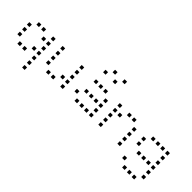

<svg xmlns="http://www.w3.org/2000/svg" viewBox="74 -1726 2851 2851"><g transform="rotate(45 1500.0 -300.0)"><path d="M125 -476Q124 -476 124 -476Q124 -476 124 -475V-425Q124 -424 124 -424Q124 -424 125 -424H175Q176 -424 176 -424Q176 -424 176 -425V-475Q176 -476 176 -476Q176 -476 175 -476ZM225 -476Q224 -476 224 -476Q224 -476 224 -475V-425Q224 -424 224 -424Q224 -424 225 -424H275Q276 -424 276 -424Q276 -424 276 -425V-475Q276 -476 276 -476Q276 -476 275 -476ZM425 -476Q424 -476 424 -476Q424 -476 424 -475V-425Q424 -424 424 -424Q424 -424 425 -424H475Q476 -424 476 -424Q476 -424 476 -425V-475Q476 -476 476 -476Q476 -476 475 -476ZM25 -376Q24 -376 24 -376Q24 -376 24 -375V-325Q24 -324 24 -324Q24 -324 25 -324H75Q76 -324 76 -324Q76 -324 76 -325V-375Q76 -376 76 -376Q76 -376 75 -376ZM325 -376Q324 -376 324 -376Q324 -376 324 -375V-325Q324 -324 324 -324Q324 -324 325 -324H375Q376 -324 376 -324Q376 -324 376 -325V-375Q376 -376 376 -376Q376 -376 375 -376ZM425 -376Q424 -376 424 -376Q424 -376 424 -375V-325Q424 -324 424 -324Q424 -324 425 -324H475Q476 -324 476 -324Q476 -324 476 -325V-375Q476 -376 476 -376Q476 -376 475 -376ZM25 -276Q24 -276 24 -276Q24 -276 24 -275V-225Q24 -224 24 -224Q24 -224 25 -224H75Q76 -224 76 -224Q76 -224 76 -225V-275Q76 -276 76 -276Q76 -276 75 -276ZM425 -276Q424 -276 424 -276Q424 -276 424 -275V-225Q424 -224 424 -224Q424 -224 425 -224H475Q476 -224 476 -224Q476 -224 476 -225V-275Q476 -276 476 -276Q476 -276 475 -276ZM25 -176Q24 -176 24 -176Q24 -176 24 -175V-125Q24 -124 24 -124Q24 -124 25 -124H75Q76 -124 76 -124Q76 -124 76 -125V-175Q76 -176 76 -176Q76 -176 75 -176ZM325 -176Q324 -176 324 -176Q324 -176 324 -175V-125Q324 -124 324 -124Q324 -124 325 -124H375Q376 -124 376 -124Q376 -124 376 -125V-175Q376 -176 376 -176Q376 -176 375 -176ZM425 -176Q424 -176 424 -176Q424 -176 424 -175V-125Q424 -124 424 -124Q424 -124 425 -124H475Q476 -124 476 -124Q476 -124 476 -125V-175Q476 -176 476 -176Q476 -176 475 -176ZM125 -76Q124 -76 124 -76Q124 -76 124 -75V-25Q124 -24 124 -24Q124 -24 125 -24H175Q176 -24 176 -24Q176 -24 176 -25V-75Q176 -76 176 -76Q176 -76 175 -76ZM225 -76Q224 -76 224 -76Q224 -76 224 -75V-25Q224 -24 224 -24Q224 -24 225 -24H275Q276 -24 276 -24Q276 -24 276 -25V-75Q276 -76 276 -76Q276 -76 275 -76ZM425 -76Q424 -76 424 -76Q424 -76 424 -75V-25Q424 -24 424 -24Q424 -24 425 -24H475Q476 -24 476 -24Q476 -24 476 -25V-75Q476 -76 476 -76Q476 -76 475 -76ZM425 24Q424 24 424 24Q424 24 424 25V75Q424 76 424 76Q424 76 425 76H475Q476 76 476 76Q476 76 476 75V25Q476 24 476 24Q476 24 475 24ZM425 124Q424 124 424 124Q424 124 424 125V175Q424 176 424 176Q424 176 425 176H475Q476 176 476 176Q476 176 476 175V125Q476 124 476 124Q476 124 475 124Z M625 -476Q624 -476 624 -476Q624 -476 624 -475V-425Q624 -424 624 -424Q624 -424 625 -424H675Q676 -424 676 -424Q676 -424 676 -425V-475Q676 -476 676 -476Q676 -476 675 -476ZM1025 -476Q1024 -476 1024 -476Q1024 -476 1024 -475V-425Q1024 -424 1024 -424Q1024 -424 1025 -424H1075Q1076 -424 1076 -424Q1076 -424 1076 -425V-475Q1076 -476 1076 -476Q1076 -476 1075 -476ZM625 -376Q624 -376 624 -376Q624 -376 624 -375V-325Q624 -324 624 -324Q624 -324 625 -324H675Q676 -324 676 -324Q676 -324 676 -325V-375Q676 -376 676 -376Q676 -376 675 -376ZM1025 -376Q1024 -376 1024 -376Q1024 -376 1024 -375V-325Q1024 -324 1024 -324Q1024 -324 1025 -324H1075Q1076 -324 1076 -324Q1076 -324 1076 -325V-375Q1076 -376 1076 -376Q1076 -376 1075 -376ZM625 -276Q624 -276 624 -276Q624 -276 624 -275V-225Q624 -224 624 -224Q624 -224 625 -224H675Q676 -224 676 -224Q676 -224 676 -225V-275Q676 -276 676 -276Q676 -276 675 -276ZM1025 -276Q1024 -276 1024 -276Q1024 -276 1024 -275V-225Q1024 -224 1024 -224Q1024 -224 1025 -224H1075Q1076 -224 1076 -224Q1076 -224 1076 -225V-275Q1076 -276 1076 -276Q1076 -276 1075 -276ZM625 -176Q624 -176 624 -176Q624 -176 624 -175V-125Q624 -124 624 -124Q624 -124 625 -124H675Q676 -124 676 -124Q676 -124 676 -125V-175Q676 -176 676 -176Q676 -176 675 -176ZM925 -176Q924 -176 924 -176Q924 -176 924 -175V-125Q924 -124 924 -124Q924 -124 925 -124H975Q976 -124 976 -124Q976 -124 976 -125V-175Q976 -176 976 -176Q976 -176 975 -176ZM1025 -176Q1024 -176 1024 -176Q1024 -176 1024 -175V-125Q1024 -124 1024 -124Q1024 -124 1025 -124H1075Q1076 -124 1076 -124Q1076 -124 1076 -125V-175Q1076 -176 1076 -176Q1076 -176 1075 -176ZM725 -76Q724 -76 724 -76Q724 -76 724 -75V-25Q724 -24 724 -24Q724 -24 725 -24H775Q776 -24 776 -24Q776 -24 776 -25V-75Q776 -76 776 -76Q776 -76 775 -76ZM825 -76Q824 -76 824 -76Q824 -76 824 -75V-25Q824 -24 824 -24Q824 -24 825 -24H875Q876 -24 876 -24Q876 -24 876 -25V-75Q876 -76 876 -76Q876 -76 875 -76ZM1025 -76Q1024 -76 1024 -76Q1024 -76 1024 -75V-25Q1024 -24 1024 -24Q1024 -24 1025 -24H1075Q1076 -24 1076 -24Q1076 -24 1076 -25V-75Q1076 -76 1076 -76Q1076 -76 1075 -76Z M1425 -776Q1424 -776 1424 -776Q1424 -776 1424 -775V-725Q1424 -724 1424 -724Q1424 -724 1425 -724H1475Q1476 -724 1476 -724Q1476 -724 1476 -725V-775Q1476 -776 1476 -776Q1476 -776 1475 -776ZM1625 -776Q1624 -776 1624 -776Q1624 -776 1624 -775V-725Q1624 -724 1624 -724Q1624 -724 1625 -724H1675Q1676 -724 1676 -724Q1676 -724 1676 -725V-775Q1676 -776 1676 -776Q1676 -776 1675 -776ZM1325 -676Q1324 -676 1324 -676Q1324 -676 1324 -675V-625Q1324 -624 1324 -624Q1324 -624 1325 -624H1375Q1376 -624 1376 -624Q1376 -624 1376 -625V-675Q1376 -676 1376 -676Q1376 -676 1375 -676ZM1525 -676Q1524 -676 1524 -676Q1524 -676 1524 -675V-625Q1524 -624 1524 -624Q1524 -624 1525 -624H1575Q1576 -624 1576 -624Q1576 -624 1576 -625V-675Q1576 -676 1576 -676Q1576 -676 1575 -676ZM1325 -476Q1324 -476 1324 -476Q1324 -476 1324 -475V-425Q1324 -424 1324 -424Q1324 -424 1325 -424H1375Q1376 -424 1376 -424Q1376 -424 1376 -425V-475Q1376 -476 1376 -476Q1376 -476 1375 -476ZM1425 -476Q1424 -476 1424 -476Q1424 -476 1424 -475V-425Q1424 -424 1424 -424Q1424 -424 1425 -424H1475Q1476 -424 1476 -424Q1476 -424 1476 -425V-475Q1476 -476 1476 -476Q1476 -476 1475 -476ZM1525 -476Q1524 -476 1524 -476Q1524 -476 1524 -475V-425Q1524 -424 1524 -424Q1524 -424 1525 -424H1575Q1576 -424 1576 -424Q1576 -424 1576 -425V-475Q1576 -476 1576 -476Q1576 -476 1575 -476ZM1625 -376Q1624 -376 1624 -376Q1624 -376 1624 -375V-325Q1624 -324 1624 -324Q1624 -324 1625 -324H1675Q1676 -324 1676 -324Q1676 -324 1676 -325V-375Q1676 -376 1676 -376Q1676 -376 1675 -376ZM1325 -276Q1324 -276 1324 -276Q1324 -276 1324 -275V-225Q1324 -224 1324 -224Q1324 -224 1325 -224H1375Q1376 -224 1376 -224Q1376 -224 1376 -225V-275Q1376 -276 1376 -276Q1376 -276 1375 -276ZM1425 -276Q1424 -276 1424 -276Q1424 -276 1424 -275V-225Q1424 -224 1424 -224Q1424 -224 1425 -224H1475Q1476 -224 1476 -224Q1476 -224 1476 -225V-275Q1476 -276 1476 -276Q1476 -276 1475 -276ZM1525 -276Q1524 -276 1524 -276Q1524 -276 1524 -275V-225Q1524 -224 1524 -224Q1524 -224 1525 -224H1575Q1576 -224 1576 -224Q1576 -224 1576 -225V-275Q1576 -276 1576 -276Q1576 -276 1575 -276ZM1625 -276Q1624 -276 1624 -276Q1624 -276 1624 -275V-225Q1624 -224 1624 -224Q1624 -224 1625 -224H1675Q1676 -224 1676 -224Q1676 -224 1676 -225V-275Q1676 -276 1676 -276Q1676 -276 1675 -276ZM1225 -176Q1224 -176 1224 -176Q1224 -176 1224 -175V-125Q1224 -124 1224 -124Q1224 -124 1225 -124H1275Q1276 -124 1276 -124Q1276 -124 1276 -125V-175Q1276 -176 1276 -176Q1276 -176 1275 -176ZM1625 -176Q1624 -176 1624 -176Q1624 -176 1624 -175V-125Q1624 -124 1624 -124Q1624 -124 1625 -124H1675Q1676 -124 1676 -124Q1676 -124 1676 -125V-175Q1676 -176 1676 -176Q1676 -176 1675 -176ZM1325 -76Q1324 -76 1324 -76Q1324 -76 1324 -75V-25Q1324 -24 1324 -24Q1324 -24 1325 -24H1375Q1376 -24 1376 -24Q1376 -24 1376 -25V-75Q1376 -76 1376 -76Q1376 -76 1375 -76ZM1425 -76Q1424 -76 1424 -76Q1424 -76 1424 -75V-25Q1424 -24 1424 -24Q1424 -24 1425 -24H1475Q1476 -24 1476 -24Q1476 -24 1476 -25V-75Q1476 -76 1476 -76Q1476 -76 1475 -76ZM1525 -76Q1524 -76 1524 -76Q1524 -76 1524 -75V-25Q1524 -24 1524 -24Q1524 -24 1525 -24H1575Q1576 -24 1576 -24Q1576 -24 1576 -25V-75Q1576 -76 1576 -76Q1576 -76 1575 -76ZM1625 -76Q1624 -76 1624 -76Q1624 -76 1624 -75V-25Q1624 -24 1624 -24Q1624 -24 1625 -24H1675Q1676 -24 1676 -24Q1676 -24 1676 -25V-75Q1676 -76 1676 -76Q1676 -76 1675 -76Z M1825 -476Q1824 -476 1824 -476Q1824 -476 1824 -475V-425Q1824 -424 1824 -424Q1824 -424 1825 -424H1875Q1876 -424 1876 -424Q1876 -424 1876 -425V-475Q1876 -476 1876 -476Q1876 -476 1875 -476ZM2025 -476Q2024 -476 2024 -476Q2024 -476 2024 -475V-425Q2024 -424 2024 -424Q2024 -424 2025 -424H2075Q2076 -424 2076 -424Q2076 -424 2076 -425V-475Q2076 -476 2076 -476Q2076 -476 2075 -476ZM2125 -476Q2124 -476 2124 -476Q2124 -476 2124 -475V-425Q2124 -424 2124 -424Q2124 -424 2125 -424H2175Q2176 -424 2176 -424Q2176 -424 2176 -425V-475Q2176 -476 2176 -476Q2176 -476 2175 -476ZM1825 -376Q1824 -376 1824 -376Q1824 -376 1824 -375V-325Q1824 -324 1824 -324Q1824 -324 1825 -324H1875Q1876 -324 1876 -324Q1876 -324 1876 -325V-375Q1876 -376 1876 -376Q1876 -376 1875 -376ZM1925 -376Q1924 -376 1924 -376Q1924 -376 1924 -375V-325Q1924 -324 1924 -324Q1924 -324 1925 -324H1975Q1976 -324 1976 -324Q1976 -324 1976 -325V-375Q1976 -376 1976 -376Q1976 -376 1975 -376ZM2225 -376Q2224 -376 2224 -376Q2224 -376 2224 -375V-325Q2224 -324 2224 -324Q2224 -324 2225 -324H2275Q2276 -324 2276 -324Q2276 -324 2276 -325V-375Q2276 -376 2276 -376Q2276 -376 2275 -376ZM1825 -276Q1824 -276 1824 -276Q1824 -276 1824 -275V-225Q1824 -224 1824 -224Q1824 -224 1825 -224H1875Q1876 -224 1876 -224Q1876 -224 1876 -225V-275Q1876 -276 1876 -276Q1876 -276 1875 -276ZM2225 -276Q2224 -276 2224 -276Q2224 -276 2224 -275V-225Q2224 -224 2224 -224Q2224 -224 2225 -224H2275Q2276 -224 2276 -224Q2276 -224 2276 -225V-275Q2276 -276 2276 -276Q2276 -276 2275 -276ZM1825 -176Q1824 -176 1824 -176Q1824 -176 1824 -175V-125Q1824 -124 1824 -124Q1824 -124 1825 -124H1875Q1876 -124 1876 -124Q1876 -124 1876 -125V-175Q1876 -176 1876 -176Q1876 -176 1875 -176ZM2225 -176Q2224 -176 2224 -176Q2224 -176 2224 -175V-125Q2224 -124 2224 -124Q2224 -124 2225 -124H2275Q2276 -124 2276 -124Q2276 -124 2276 -125V-175Q2276 -176 2276 -176Q2276 -176 2275 -176ZM1825 -76Q1824 -76 1824 -76Q1824 -76 1824 -75V-25Q1824 -24 1824 -24Q1824 -24 1825 -24H1875Q1876 -24 1876 -24Q1876 -24 1876 -25V-75Q1876 -76 1876 -76Q1876 -76 1875 -76ZM2225 -76Q2224 -76 2224 -76Q2224 -76 2224 -75V-25Q2224 -24 2224 -24Q2224 -24 2225 -24H2275Q2276 -24 2276 -24Q2276 -24 2276 -25V-75Q2276 -76 2276 -76Q2276 -76 2275 -76Z M2525 -476Q2524 -476 2524 -476Q2524 -476 2524 -475V-425Q2524 -424 2524 -424Q2524 -424 2525 -424H2575Q2576 -424 2576 -424Q2576 -424 2576 -425V-475Q2576 -476 2576 -476Q2576 -476 2575 -476ZM2625 -476Q2624 -476 2624 -476Q2624 -476 2624 -475V-425Q2624 -424 2624 -424Q2624 -424 2625 -424H2675Q2676 -424 2676 -424Q2676 -424 2676 -425V-475Q2676 -476 2676 -476Q2676 -476 2675 -476ZM2725 -476Q2724 -476 2724 -476Q2724 -476 2724 -475V-425Q2724 -424 2724 -424Q2724 -424 2725 -424H2775Q2776 -424 2776 -424Q2776 -424 2776 -425V-475Q2776 -476 2776 -476Q2776 -476 2775 -476ZM2825 -476Q2824 -476 2824 -476Q2824 -476 2824 -475V-425Q2824 -424 2824 -424Q2824 -424 2825 -424H2875Q2876 -424 2876 -424Q2876 -424 2876 -425V-475Q2876 -476 2876 -476Q2876 -476 2875 -476ZM2425 -376Q2424 -376 2424 -376Q2424 -376 2424 -375V-325Q2424 -324 2424 -324Q2424 -324 2425 -324H2475Q2476 -324 2476 -324Q2476 -324 2476 -325V-375Q2476 -376 2476 -376Q2476 -376 2475 -376ZM2825 -376Q2824 -376 2824 -376Q2824 -376 2824 -375V-325Q2824 -324 2824 -324Q2824 -324 2825 -324H2875Q2876 -324 2876 -324Q2876 -324 2876 -325V-375Q2876 -376 2876 -376Q2876 -376 2875 -376ZM2425 -276Q2424 -276 2424 -276Q2424 -276 2424 -275V-225Q2424 -224 2424 -224Q2424 -224 2425 -224H2475Q2476 -224 2476 -224Q2476 -224 2476 -225V-275Q2476 -276 2476 -276Q2476 -276 2475 -276ZM2825 -276Q2824 -276 2824 -276Q2824 -276 2824 -275V-225Q2824 -224 2824 -224Q2824 -224 2825 -224H2875Q2876 -224 2876 -224Q2876 -224 2876 -225V-275Q2876 -276 2876 -276Q2876 -276 2875 -276ZM2525 -176Q2524 -176 2524 -176Q2524 -176 2524 -175V-125Q2524 -124 2524 -124Q2524 -124 2525 -124H2575Q2576 -124 2576 -124Q2576 -124 2576 -125V-175Q2576 -176 2576 -176Q2576 -176 2575 -176ZM2625 -176Q2624 -176 2624 -176Q2624 -176 2624 -175V-125Q2624 -124 2624 -124Q2624 -124 2625 -124H2675Q2676 -124 2676 -124Q2676 -124 2676 -125V-175Q2676 -176 2676 -176Q2676 -176 2675 -176ZM2725 -176Q2724 -176 2724 -176Q2724 -176 2724 -175V-125Q2724 -124 2724 -124Q2724 -124 2725 -124H2775Q2776 -124 2776 -124Q2776 -124 2776 -125V-175Q2776 -176 2776 -176Q2776 -176 2775 -176ZM2825 -176Q2824 -176 2824 -176Q2824 -176 2824 -175V-125Q2824 -124 2824 -124Q2824 -124 2825 -124H2875Q2876 -124 2876 -124Q2876 -124 2876 -125V-175Q2876 -176 2876 -176Q2876 -176 2875 -176ZM2825 -76Q2824 -76 2824 -76Q2824 -76 2824 -75V-25Q2824 -24 2824 -24Q2824 -24 2825 -24H2875Q2876 -24 2876 -24Q2876 -24 2876 -25V-75Q2876 -76 2876 -76Q2876 -76 2875 -76ZM2425 24Q2424 24 2424 24Q2424 24 2424 25V75Q2424 76 2424 76Q2424 76 2425 76H2475Q2476 76 2476 76Q2476 76 2476 75V25Q2476 24 2476 24Q2476 24 2475 24ZM2825 24Q2824 24 2824 24Q2824 24 2824 25V75Q2824 76 2824 76Q2824 76 2825 76H2875Q2876 76 2876 76Q2876 76 2876 75V25Q2876 24 2876 24Q2876 24 2875 24ZM2525 124Q2524 124 2524 124Q2524 124 2524 125V175Q2524 176 2524 176Q2524 176 2525 176H2575Q2576 176 2576 176Q2576 176 2576 175V125Q2576 124 2576 124Q2576 124 2575 124ZM2625 124Q2624 124 2624 124Q2624 124 2624 125V175Q2624 176 2624 176Q2624 176 2625 176H2675Q2676 176 2676 176Q2676 176 2676 175V125Q2676 124 2676 124Q2676 124 2675 124ZM2725 124Q2724 124 2724 124Q2724 124 2724 125V175Q2724 176 2724 176Q2724 176 2725 176H2775Q2776 176 2776 176Q2776 176 2776 175V125Q2776 124 2776 124Q2776 124 2775 124Z"/></g></svg>

Font: Doto
Style: Regular
Weight: 400
Monospace: yes
Version: Version 1.000